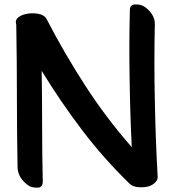

<svg xmlns="http://www.w3.org/2000/svg" viewBox="-20 -820 787 870"><path d="M694.3 -22.5Q694.3 -22.5 694.3 -22.5Q694.3 -22.5 694.3 -22.5Q684.6 -193.4 681.6 -365.2Q677.7 -537.1 681.6 -710Q682.6 -734.4 667 -757.8Q650.4 -781.2 628.9 -793Q615.2 -799.8 597.7 -799.8Q594.7 -799.8 590.8 -799.8Q568.4 -798.8 568.4 -773.4Q564.5 -618.2 567.4 -462.9Q569.3 -307.6 577.1 -153.3Q461.9 -284.2 367.2 -430.7Q271.5 -578.1 191.4 -733.4Q180.7 -752.9 151.4 -757.8Q122.1 -762.7 94.7 -755.9Q73.2 -751 59.6 -738.3Q51.8 -730.5 51.8 -720.7Q51.8 -714.8 53.7 -708Q56.6 -545.9 56.6 -383.8Q56.6 -222.7 59.6 -60.5Q60.5 -35.2 75.2 -12.7Q90.8 9.8 113.3 23.4Q127 30.3 146.5 30.3Q148.4 30.3 151.4 30.3Q173.8 29.3 173.8 2.9Q170.9 -122.1 170.9 -248Q170.9 -374 168.9 -499Q252.9 -361.3 350.6 -232.4Q448.2 -103.5 564.5 9.8Q581.1 27.3 610.4 28.3Q640.6 30.3 662.1 21.5Q676.8 14.6 686.5 2.9Q694.3 -5.9 694.3 -16.6Q694.3 -19.5 694.3 -22.5Z"/></svg>

Font: TroubleSide
Style: Comic
Weight: 400
Designer: Koroletov
Version: 1_5